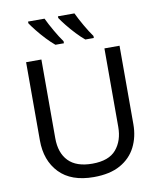

<svg xmlns="http://www.w3.org/2000/svg" viewBox="-100 -1023 932 1113"><g transform="rotate(-10 365.5 -467.0)"><path d="M640 -252Q640 -178 610 -118.5Q580 -59 518.5 -24.5Q457 10 362 10Q229 10 159.5 -62.5Q90 -135 90 -254V-714H180V-251Q180 -164 226.5 -116Q273 -68 367 -68Q464 -68 507.5 -119.5Q551 -171 551 -252V-714H640ZM415 -944Q431 -910 455.5 -867.5Q480 -825 501 -796V-784H451Q429 -802 402 -830.5Q375 -859 352 -888Q329 -917 318 -934V-944ZM239 -944Q255 -910 279.5 -867.5Q304 -825 325 -796V-784H275Q253 -802 226 -830.5Q199 -859 176 -888Q153 -917 142 -934V-944Z"/></g></svg>

Font: Noto Sans Historical
Style: Regular
Weight: 400
Designer: Monotype Design Team
Foundry: Monotype Imaging Inc.
Version: Version 2.013; ttfautohint (v1.8.4.7-5d5b)